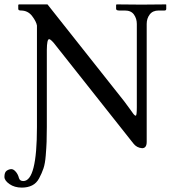

<svg xmlns="http://www.w3.org/2000/svg" viewBox="-64 -666 779 873"><path d="M104 -87.9V-549.8Q101.1 -567.9 82 -593Q63 -618.2 30.8 -618.2Q18.6 -618.2 19 -626V-644L22 -646H151.9L501 -205.1Q512.2 -190.9 524.7 -172.9Q537.1 -154.8 543 -147.5Q548.8 -140.1 553.2 -140.1Q558.1 -140.1 558.1 -178.2V-557.1Q558.1 -581.1 545.2 -599.6Q532.2 -618.2 503.9 -618.2H478Q463.9 -618.2 463.9 -626V-645L469.2 -646Q543.5 -645 579.1 -645L689.9 -646L691.9 -645V-626Q691.9 -618.2 684.1 -618.2H657.2Q630.4 -618.2 616.7 -600.1Q603 -582 603 -557.1V-21Q603 7.8 582 7.8Q557.1 5.9 542 -14.2L192.9 -455.1Q168 -488.3 159.2 -487.8Q149.4 -487.8 148.9 -439V-88.9Q148.9 -45.9 147.9 -21Q147 3.9 144 41Q141.1 78.1 133.5 100.1Q126 122.1 114 144.5Q102.1 167 82 177Q62 187 35.2 187Q2 187 -21 170.9Q-43.9 154.8 -43.9 138.2Q-43.9 117.2 -33.4 110.1Q-22.9 103 -12.2 103Q-2.4 103 7.8 115Q18.1 127 22 143.1Q25.9 157.2 42 157.2Q104 157.2 104 -87.9Z"/></svg>

Font: Linux Libertine
Style: Regular
Weight: 400
Designer: Philipp H. Poll
Foundry: Philipp H. Poll
Version: Version 5.3.0 ; ttfautohint (v0.9)